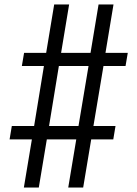

<svg xmlns="http://www.w3.org/2000/svg" viewBox="-20 -771 616 861"><path d="M286 70H353L389 -146H488L498 -206H399L444 -475H543L553 -534H453L489 -751H422L386 -534H254L290 -751H223L187 -534H88L78 -475H177L133 -206H33L23 -146H123L87 70H154L190 -146H322ZM332 -206H200L244 -475H377Z"/></svg>

Font: Iosevka Sparkle Light
Style: Italic
Weight: 300
Italic angle: -9°
Designer: Belleve Invis
Foundry: Belleve Invis
Version: Version 4.5.0; ttfautohint (v1.8.3)